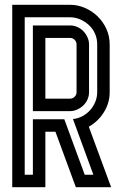

<svg xmlns="http://www.w3.org/2000/svg" viewBox="-20 -780 509 800"><path d="M272 -674Q288 -674 302.5 -667.5Q317 -661 327.5 -650Q338 -639 344.5 -624.5Q351 -610 351 -595V-396Q351 -380 344.5 -365.5Q338 -351 327 -340.5Q316 -330 301.5 -323.5Q287 -317 272 -317H117V-674ZM169 -622V-369H272Q283 -369 291 -377Q299 -385 299 -396V-595Q299 -606 291 -614Q283 -622 272 -622ZM296 0 211 -231H169V0H31V-760H272Q304 -760 334 -747Q364 -734 387 -711.5Q410 -689 423.5 -659Q437 -629 437 -595V-396Q437 -351 413 -312.5Q389 -274 350 -252L443 0ZM369 -52 284 -284Q305 -286 323.5 -296Q342 -306 355.5 -321Q369 -336 377 -355.5Q385 -375 385 -396V-595Q385 -619 376 -639.5Q367 -660 351 -675Q335 -690 314.5 -699Q294 -708 272 -708H83V-52H117V-283H248L333 -52Z"/></svg>

Font: Aurach Bi
Style: Regular
Weight: 400
Designer: Peter Wiegel
Foundry: Peter Wiegel
Version: Version 1.002